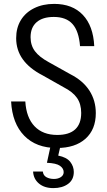

<svg xmlns="http://www.w3.org/2000/svg" viewBox="-20 -751 547 986"><path d="M272 9Q166 9 104.5 -54Q43 -117 37 -230H110Q115 -147 157.5 -102.5Q200 -58 274 -58Q335 -58 366 -86.5Q397 -115 397 -171Q397 -217 375.5 -248Q354 -279 307 -303L199 -364Q131 -399 97 -446.5Q63 -494 63 -555Q63 -608 87 -647.5Q111 -687 155.5 -709Q200 -731 258 -731Q352 -731 405.5 -674.5Q459 -618 464 -514H391Q385 -591 352.5 -627.5Q320 -664 256 -664Q199 -664 168 -637Q137 -610 137 -560Q137 -518 159.5 -488Q182 -458 230 -432L341 -370Q406 -337 439 -286Q472 -235 472 -170Q472 -86 419 -38.5Q366 9 272 9ZM254 215Q208 215 180 191.5Q152 168 150 130H200Q202 150 218.5 159Q235 168 257 168Q278 168 292.5 158.5Q307 149 307 133Q307 114 288 100.5Q269 87 221 85L242 -12H293L279 48Q323 57 341 80.5Q359 104 359 132Q359 172 329.5 193.5Q300 215 254 215Z"/></svg>

Font: Instrument Sans SemiCondensed
Style: Regular
Weight: 400
Width: 4
Designer: Rodrigo Fuenzalida
Foundry: fragTYPE
Version: Version 1.000;gftools[0.9.28]